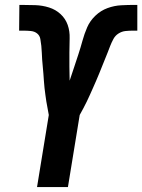

<svg xmlns="http://www.w3.org/2000/svg" viewBox="-20 -763 580 783"><path d="M131 0 179 -294Q177 -308 174 -321.5Q171 -335 169 -349Q167 -363 165 -377Q163 -391 161.5 -405Q160 -419 159 -433.5Q158 -448 157 -462Q156 -476 154.5 -490.5Q153 -505 152 -519Q151 -533 150.5 -547.5Q150 -562 148.5 -576Q147 -590 144.5 -604Q142 -618 131.5 -626.5Q121 -635 106 -636.5Q91 -638 76 -638H58L59 -743H66Q95 -743 124 -742Q153 -741 180 -732.5Q207 -724 227 -705.5Q247 -687 256 -661.5Q265 -636 264 -606.5Q263 -577 263 -548.5Q263 -520 263 -491.5Q263 -463 264 -434Q273 -461 282 -488Q291 -515 300 -542.5Q309 -570 316.5 -597.5Q324 -625 335.5 -651.5Q347 -678 369 -699Q391 -720 418.5 -730Q446 -740 474 -741.5Q502 -743 530 -743H540V-638H522Q507 -638 492 -636.5Q477 -635 463.5 -626.5Q450 -618 442.5 -604Q435 -590 429.5 -576Q424 -562 418.5 -547.5Q413 -533 407 -519Q401 -505 395.5 -490.5Q390 -476 384 -462Q378 -448 372 -433.5Q366 -419 359.5 -405Q353 -391 347 -377Q341 -363 334 -349Q327 -335 320 -321.5Q313 -308 305 -294L257 0Z"/></svg>

Font: Iosevka SS18 Extrabold
Style: Italic
Weight: 800
Italic angle: -9°
Monospace: yes
Designer: Belleve Invis
Foundry: Belleve Invis
Version: Version 25.1.1; ttfautohint (v1.8.4)